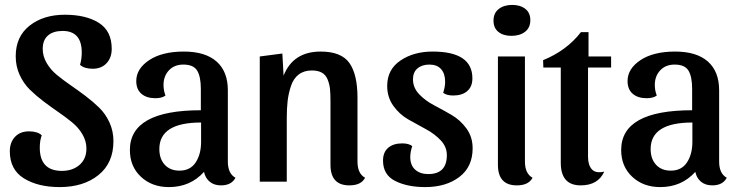

<svg xmlns="http://www.w3.org/2000/svg" viewBox="-20 -740 3013 782"><path d="M244 -680Q330 -680 382.5 -647Q435 -614 435 -541Q435 -505 414 -482.5Q393 -460 358 -460Q323 -460 306 -476Q313 -500 313 -526Q313 -614 235 -614Q197 -614 175.5 -595.5Q154 -577 154 -541Q154 -511 170 -483.5Q186 -456 211.5 -435Q237 -414 267.5 -393Q298 -372 328.5 -349Q359 -326 384.5 -301Q410 -276 426 -241Q442 -206 442 -165Q442 -76 381 -27Q320 22 223 22Q135 22 77.5 -13.5Q20 -49 20 -124Q20 -160 41 -182.5Q62 -205 98 -205Q133 -205 150 -189Q142 -167 142 -139Q142 -44 232 -44Q276 -44 304 -68.5Q332 -93 332 -135Q332 -165 316 -192.5Q300 -220 274.5 -241Q249 -262 218.5 -283Q188 -304 157.5 -327Q127 -350 101.5 -375Q76 -400 60 -435Q44 -470 44 -511Q44 -591 100.5 -635.5Q157 -680 244 -680Z M811 -40Q755 22 668 22Q599 22 554 -20Q509 -62 509 -129Q509 -291 798 -291V-378Q798 -428 783 -452.5Q768 -477 727 -477Q690 -477 668 -453.5Q646 -430 646 -394Q646 -371 654 -351Q640 -340 613 -340Q577 -340 556 -358Q535 -376 535 -410Q535 -460 587.5 -495Q640 -530 729 -530Q816 -530 862 -489.5Q908 -449 908 -372V-82Q908 -33 939 -16Q923 15 880 15Q852 15 834 0Q816 -15 811 -40ZM711 -45Q755 -45 777 -78.5Q799 -112 799 -162V-241Q629 -241 629 -133Q629 -93 651 -69Q673 -45 711 -45Z M1038 -510 1130 -522 1135 -432Q1174 -530 1286 -530Q1370 -530 1403 -483.5Q1436 -437 1436 -342V-82Q1436 -33 1467 -16Q1451 15 1403 15Q1326 15 1326 -69V-328Q1326 -359 1324 -378Q1322 -397 1314.5 -416Q1307 -435 1291 -444Q1275 -453 1250 -453Q1218 -453 1196.5 -436.5Q1175 -420 1165 -389.5Q1155 -359 1151.5 -329Q1148 -299 1148 -260V0H1038Z M1729 -477Q1699 -477 1680.5 -461.5Q1662 -446 1662 -417Q1662 -383 1687 -356.5Q1712 -330 1747.5 -311.5Q1783 -293 1819 -272Q1855 -251 1880 -216.5Q1905 -182 1905 -136Q1905 -60 1850.5 -19Q1796 22 1712 22Q1639 22 1589.5 -3Q1540 -28 1540 -86Q1540 -120 1561 -138Q1582 -156 1618 -156Q1645 -156 1659 -145Q1651 -121 1651 -100Q1651 -67 1671 -49Q1691 -31 1724 -31Q1800 -31 1800 -108Q1800 -142 1775 -168.5Q1750 -195 1714.5 -214Q1679 -233 1643 -253.5Q1607 -274 1582 -309Q1557 -344 1557 -390Q1557 -457 1611 -493.5Q1665 -530 1742 -530Q1904 -530 1904 -421Q1904 -387 1883 -369Q1862 -351 1826 -351Q1799 -351 1785 -362Q1793 -386 1793 -407Q1793 -440 1776.5 -458.5Q1760 -477 1729 -477Z M2140 -658Q2140 -627 2118.5 -610.5Q2097 -594 2063 -594Q2030 -594 2010 -610Q1990 -626 1990 -656Q1990 -687 2011.5 -703.5Q2033 -720 2066 -720Q2099 -720 2119.5 -704Q2140 -688 2140 -658ZM2118 -82Q2118 -33 2149 -16Q2133 15 2085 15Q2008 15 2008 -69V-510H2118Z M2193 -465 2192 -495Q2288 -534 2346 -609H2377V-510H2469V-465H2375V-101Q2375 -68 2390.5 -50.5Q2406 -33 2441 -41Q2416 15 2345 15Q2264 15 2264 -77V-465Z M2812 -40Q2756 22 2669 22Q2600 22 2555 -20Q2510 -62 2510 -129Q2510 -291 2799 -291V-378Q2799 -428 2784 -452.5Q2769 -477 2728 -477Q2691 -477 2669 -453.5Q2647 -430 2647 -394Q2647 -371 2655 -351Q2641 -340 2614 -340Q2578 -340 2557 -358Q2536 -376 2536 -410Q2536 -460 2588.5 -495Q2641 -530 2730 -530Q2817 -530 2863 -489.5Q2909 -449 2909 -372V-82Q2909 -33 2940 -16Q2924 15 2881 15Q2853 15 2835 0Q2817 -15 2812 -40ZM2712 -45Q2756 -45 2778 -78.5Q2800 -112 2800 -162V-241Q2630 -241 2630 -133Q2630 -93 2652 -69Q2674 -45 2712 -45Z"/></svg>

Font: Sansita
Style: Regular
Weight: 400
Designer: Pablo Cosgaya
Foundry: Omnibus-Type
Version: Version 1.006;hotconv 1.0.109;makeotfexe 2.5.65596